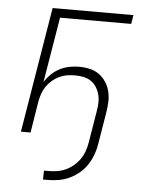

<svg xmlns="http://www.w3.org/2000/svg" viewBox="-52 -562 603 793"><g transform="rotate(5 250.0 -165.5)"><path d="M156 189 157 152H177Q195 152 213 149Q231 146 248 138Q265 130 280 117Q295 104 305.5 88.5Q316 73 322 55.5Q328 38 331 20L353 -113Q356 -130 356.5 -147.5Q357 -165 352.5 -181.5Q348 -198 339 -212Q330 -226 316.5 -235Q303 -244 286 -247.5Q269 -251 251 -251Q235 -251 218.5 -248.5Q202 -246 186 -238.5Q170 -231 156.5 -219.5Q143 -208 133 -193.5Q123 -179 117.5 -162.5Q112 -146 109 -130L88 0H48L134 -520H469L463 -483H168L123 -212Q134 -230 150 -245.5Q166 -261 185 -270.5Q204 -280 224 -284Q244 -288 264 -288Q287 -288 309 -283Q331 -278 348 -265.5Q365 -253 376.5 -235Q388 -217 393 -196Q398 -175 397 -152.5Q396 -130 392 -107L371 20Q368 42 360 64.5Q352 87 339.5 107Q327 127 308 143.5Q289 160 267 170.5Q245 181 222 185Q199 189 176 189Z"/></g></svg>

Font: Iosevka Term Curly Extralight
Style: Italic
Weight: 200
Italic angle: -9°
Designer: Belleve Invis
Foundry: Belleve Invis
Version: Version 32.3.0